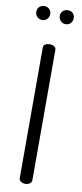

<svg xmlns="http://www.w3.org/2000/svg" viewBox="-101 -955 421 990"><g transform="rotate(10 109.0 -460.0)"><path d="M76 -707Q76 -720 86 -725.5Q96 -731 109 -731Q121 -731 131.5 -725.5Q142 -720 142 -707V-26Q142 -13 131.5 -6.5Q121 0 109 0Q96 0 86 -6.5Q76 -13 76 -26ZM48 -920Q63 -920 73.5 -910Q84 -900 84 -884Q84 -869 73.5 -858Q63 -847 48 -847Q32 -847 21.5 -858Q11 -869 11 -884Q11 -900 21.5 -910Q32 -920 48 -920ZM171 -920Q187 -920 197 -910Q207 -900 207 -884Q207 -869 197 -858Q187 -847 171 -847Q155 -847 144.5 -858Q134 -869 134 -884Q134 -900 144.5 -910Q155 -920 171 -920Z"/></g></svg>

Font: AkaAcidDosis
Style: Regular
Weight: 400
Designer: Edgar Tolentino, Pablo Impallari, Igino Marini, Aka-Acid
Foundry: Edgar Tolentino, Pablo Impallari, Igino Marini, Cyberella
Version: Version 1.007